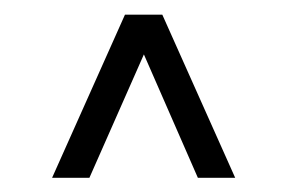

<svg xmlns="http://www.w3.org/2000/svg" viewBox="-20 -710 396 265"><path d="M51.9 -464.6 152.5 -689.8H204L304.6 -464.6H253.1L178.6 -634.9L103.4 -464.6Z"/></svg>

Font: Big Shoulders Display SC Thin
Style: Regular
Weight: 100
Designer: Patric King
Foundry: XO Type Co
Version: Version 2.002